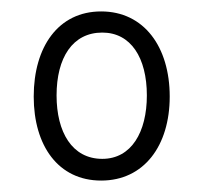

<svg xmlns="http://www.w3.org/2000/svg" viewBox="-20 -750 356 336"><path d="M157 -434C232 -434 277 -495 277 -581C277 -668 232 -730 157 -730C82 -730 39 -668 39 -581C39 -495 82 -434 157 -434ZM159 -472C106 -472 79 -519 79 -583C79 -649 107 -693 159 -693C209 -693 237 -649 237 -583C237 -519 210 -472 159 -472Z"/></svg>

Font: Noto Serif Tamil ExtraCondensed
Style: Italic
Weight: 400
Width: 2
Italic angle: -12°
Designer: Indian Type Foundry, Tom Grace, and the Monotype Design Team
Foundry: Monotype Imaging Inc.
Version: Version 2.003